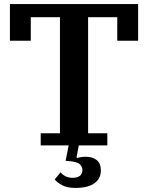

<svg xmlns="http://www.w3.org/2000/svg" viewBox="-20 -718 732 948"><path d="M181 -60H276V-633H132V-517H29V-698H662V-517H559V-633H415V-60H510V0H369L358 58L361 62Q382 56 404 56Q436 56 457 72Q478 88 478 123Q478 147 468 163.5Q458 180 440.5 190.5Q423 201 401 205.5Q379 210 355 210Q311 210 286 196Q261 182 250 168L279 133Q289 145 304 152.5Q319 160 339 160Q361 160 374 150.5Q387 141 387 121Q387 108 376 95Q365 82 327 78L304 76L319 0H181Z"/></svg>

Font: IBM Plex Serif SmBld
Style: Regular
Weight: 600
Designer: Mike Abbink, Paul van der Laan, Pieter van Rosmalen
Foundry: Bold Monday
Version: Version 3.001